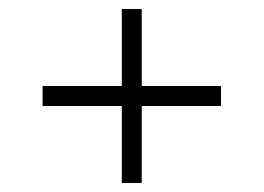

<svg xmlns="http://www.w3.org/2000/svg" viewBox="-20 -546 582 424"><path d="M249 -142V-312H74V-356H249V-526H293V-356H468V-312H293V-142Z"/></svg>

Font: Ibarra Real Nova Medium
Style: Regular
Weight: 500
Designer: Jose Maria Ribagorda & Octavio Pardo
Foundry: Jose Maria Ribagorda
Version: Version 2.000